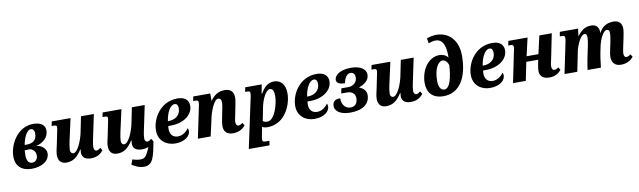

<svg xmlns="http://www.w3.org/2000/svg" viewBox="-50 -1478 8080 2427"><g transform="rotate(-10 3989.5 -265.0)"><path d="M248 10C380 10 478 -53 478 -149C478 -212 416 -261 350 -264C441 -284 514 -345 514 -436C514 -501 466 -546 361 -546C165 -546 44 -343 44 -179C44 -63 118 10 248 10ZM211 -302C222 -373 264 -485 321 -485C348 -485 367 -464 367 -423C367 -335 316 -302 231 -302ZM267 -65C222 -65 197 -103 197 -167C197 -194 197 -214 200 -235C229 -237 242 -238 262 -238C313 -232 339 -187 339 -147C339 -103 313 -65 267 -65Z M1009 10C1098 10 1138 -31 1168 -65L1146 -101C1125 -84 1112 -75 1093 -75C1072 -75 1060 -98 1060 -120C1060 -149 1065 -180 1073 -217L1140 -536H975L933 -329C911 -226 853 -92 800 -92C777 -92 762 -111 762 -140C762 -166 770 -216 778 -252L841 -536H600L588 -479H613C643 -479 654 -474 654 -454C654 -435 646 -407 641 -378L610 -227C602 -192 589 -142 589 -103C589 -46 615 9 691 9C779 9 831 -30 893 -124H898C895 -105 894 -95 894 -86C894 -39 916 10 1009 10Z M1746 -75C1725 -75 1713 -98 1713 -120C1713 -149 1718 -180 1726 -217L1793 -536H1628L1586 -329C1564 -226 1506 -92 1453 -92C1430 -92 1415 -111 1415 -140C1415 -166 1423 -216 1431 -252L1494 -536H1253L1241 -479H1266C1296 -479 1307 -474 1307 -454C1307 -435 1299 -407 1294 -378L1263 -227C1255 -192 1242 -142 1242 -103C1242 -46 1268 9 1344 9C1432 9 1484 -30 1546 -124H1551C1548 -105 1547 -95 1547 -86C1547 -39 1569 10 1662 10C1697 10 1725 4 1747 -6L1746 -4C1692 126 1672 132 1613 132C1576 132 1549 122 1520 114L1496 178C1548 208 1587 231 1655 231C1769 231 1788 114 1822 -65L1799 -101C1778 -84 1765 -75 1746 -75Z M2091 10C2219 10 2286 -57 2286 -115C2286 -131 2283 -145 2277 -154C2250 -111 2198 -72 2139 -72C2074 -72 2037 -116 2037 -183C2037 -203 2039 -216 2040 -223H2078C2232 -223 2358 -309 2358 -428C2358 -503 2305 -546 2213 -546C1992 -546 1877 -344 1877 -193C1877 -60 1978 10 2091 10ZM2046 -284C2060 -383 2106 -482 2167 -482C2198 -482 2210 -455 2210 -421C2210 -331 2139 -284 2054 -284Z M2992 -63 2970 -99C2944 -80 2930 -75 2914 -75C2892 -75 2883 -96 2883 -125C2883 -149 2891 -185 2899 -221L2916 -306C2924 -346 2935 -399 2935 -430C2935 -493 2908 -546 2822 -546C2742 -546 2688 -515 2634 -440V-536H2416L2405 -479H2432C2464 -479 2471 -471 2471 -448C2471 -428 2467 -412 2464 -399L2381 0H2545L2593 -214C2611 -312 2669 -454 2719 -454C2754 -454 2761 -427 2761 -397C2761 -367 2748 -303 2743 -283L2730 -215C2720 -170 2715 -138 2714 -111C2711 -37 2751 10 2831 10C2913 10 2961 -27 2992 -63Z M3267 183H3225C3189 183 3178 177 3178 155C3178 135 3180 123 3184 106L3197 40C3202 18 3205 -4 3204 -6C3231 8 3262 11 3289 9C3499 1 3596 -219 3596 -369C3596 -484 3538 -546 3452 -546C3363 -546 3317 -484 3279 -420H3273L3295 -536H3083L3072 -479H3094C3127 -479 3136 -472 3136 -454C3136 -432 3132 -416 3129 -400L2992 240H3258ZM3284 -60C3257 -60 3235 -69 3227 -77L3263 -258C3281 -347 3334 -460 3386 -460C3427 -460 3437 -411 3437 -362C3437 -265 3381 -60 3284 -60Z M3878 10C4006 10 4073 -57 4073 -115C4073 -131 4070 -145 4064 -154C4037 -111 3985 -72 3926 -72C3861 -72 3824 -116 3824 -183C3824 -203 3826 -216 3827 -223H3865C4019 -223 4145 -309 4145 -428C4145 -503 4092 -546 4000 -546C3779 -546 3664 -344 3664 -193C3664 -60 3765 10 3878 10ZM3833 -284C3847 -383 3893 -482 3954 -482C3985 -482 3997 -455 3997 -421C3997 -331 3926 -284 3841 -284Z M4336 10C4503 10 4590 -62 4590 -172C4590 -228 4551 -265 4502 -281L4503 -286C4568 -310 4633 -350 4633 -427C4633 -493 4567 -547 4442 -547C4281 -547 4226 -476 4226 -429C4226 -392 4259 -368 4333 -368C4346 -429 4374 -484 4423 -484C4467 -484 4481 -449 4481 -418C4481 -357 4433 -312 4367 -312H4277L4265 -248H4345C4402 -248 4443 -213 4443 -159C4443 -90 4409 -53 4349 -53C4302 -53 4238 -92 4241 -191C4160 -191 4142 -153 4142 -104C4142 -48 4204 10 4336 10Z M5114 10C5203 10 5243 -31 5273 -65L5251 -101C5230 -84 5217 -75 5198 -75C5177 -75 5165 -98 5165 -120C5165 -149 5170 -180 5178 -217L5245 -536H5080L5038 -329C5016 -226 4958 -92 4905 -92C4882 -92 4867 -111 4867 -140C4867 -166 4875 -216 4883 -252L4946 -536H4705L4693 -479H4718C4748 -479 4759 -474 4759 -454C4759 -435 4751 -407 4746 -378L4715 -227C4707 -192 4694 -142 4694 -103C4694 -46 4720 9 4796 9C4884 9 4936 -30 4998 -124H5003C5000 -105 4999 -95 4999 -86C4999 -39 5021 10 5114 10Z M5534 10C5738 10 5851 -169 5851 -455C5851 -655 5735 -770 5575 -770C5526 -770 5478 -757 5453 -746L5463 -681C5485 -689 5524 -701 5552 -701C5655 -701 5683 -593 5679 -459C5658 -490 5618 -511 5571 -511C5424 -511 5326 -356 5326 -194C5326 -72 5393 10 5534 10ZM5558 -71C5522 -71 5486 -101 5486 -193C5486 -351 5542 -437 5597 -437C5628 -437 5660 -410 5672 -361C5663 -223 5634 -71 5558 -71Z M6132 10C6260 10 6327 -57 6327 -115C6327 -131 6324 -145 6318 -154C6291 -111 6239 -72 6180 -72C6115 -72 6078 -116 6078 -183C6078 -203 6080 -216 6081 -223H6119C6273 -223 6399 -309 6399 -428C6399 -503 6346 -546 6254 -546C6033 -546 5918 -344 5918 -193C5918 -60 6019 10 6132 10ZM6087 -284C6101 -383 6147 -482 6208 -482C6239 -482 6251 -455 6251 -421C6251 -331 6180 -284 6095 -284Z M6892 10C6974 10 7014 -26 7046 -61L7023 -97C7000 -79 6988 -75 6969 -75C6947 -75 6937 -97 6937 -125C6937 -151 6946 -185 6954 -221L7018 -536H6858L6806 -305H6654L6707 -536H6461L6448 -479H6475C6507 -479 6516 -471 6516 -448C6516 -424 6509 -404 6505 -385L6426 0H6590L6638 -236H6791L6779 -175C6773 -144 6769 -117 6769 -97C6769 -41 6799 10 6892 10Z M7812 8C7893 8 7941 -29 7973 -65L7951 -101C7926 -82 7914 -77 7895 -77C7873 -77 7864 -98 7864 -127C7864 -150 7872 -186 7880 -223L7898 -307C7906 -347 7918 -402 7918 -434C7918 -493 7893 -546 7811 -546C7730 -546 7667 -515 7622 -430H7621C7623 -435 7623 -439 7623 -442C7623 -496 7599 -546 7523 -546C7459 -546 7402 -521 7347 -442H7344L7355 -536H7121L7111 -479H7138C7167 -479 7176 -472 7176 -449C7176 -426 7172 -412 7170 -399L7087 0H7251L7302 -253C7319 -333 7374 -454 7420 -454C7448 -454 7454 -433 7454 -409C7454 -381 7447 -331 7437 -286L7427 -242C7411 -171 7391 -67 7383 0H7554C7561 -69 7575 -168 7586 -214L7598 -272C7617 -358 7665 -457 7708 -457C7739 -457 7743 -434 7743 -408C7743 -371 7731 -312 7726 -287L7711 -217C7701 -172 7695 -138 7695 -113C7695 -51 7724 8 7812 8Z"/></g></svg>

Font: Noto Serif SemiCondensed Extra
Style: Italic
Weight: 800
Width: 4
Italic angle: -12°
Designer: Monotype Design Team
Foundry: Monotype Imaging Inc.
Version: Version 1.901